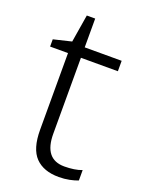

<svg xmlns="http://www.w3.org/2000/svg" viewBox="-130 -723 600 796"><g transform="rotate(20 170.0 -324.5)"><path d="M238 -39Q260 -39 280 -42Q300 -45 315 -51V-5Q300 1 278 5.5Q256 10 231 10Q164 10 128 -27Q92 -64 92 -148V-486H13V-518L92 -537L112 -659H149V-532H312V-486H149V-151Q149 -39 238 -39Z"/></g></svg>

Font: Noto Sans Gurmukhi UI Light
Style: Regular
Weight: 300
Designer: Jelle Bosma - Monotype Design Team
Foundry: Monotype Imaging Inc.
Version: Version 2.004; ttfautohint (v1.8.4.7-5d5b)